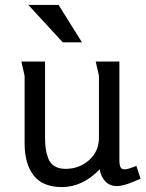

<svg xmlns="http://www.w3.org/2000/svg" viewBox="-20 -747 593 780"><path d="M534 -73 551 -21Q544 -18 528.5 -11.5Q513 -5 503.5 -1.5Q494 2 480 5.5Q466 9 455 9Q426 9 408 -10Q390 -29 385 -59Q315 13 232 13Q153 13 116.5 -34.5Q80 -82 80 -164V-438Q80 -439 77 -452.5Q74 -466 70.5 -480.5Q67 -495 67 -497H163V-191Q163 -164 165.5 -145Q168 -126 175.5 -105Q183 -84 201 -72.5Q219 -61 246 -61Q302 -61 342 -96.5Q382 -132 382 -188V-438Q382 -439 379 -452.5Q376 -466 372.5 -480.5Q369 -495 369 -497H465V-97Q465 -77 469.5 -68Q474 -59 487 -59Q499 -59 534 -73ZM313 -575H235L95 -727H218Z"/></svg>

Font: Rosario
Style: Regular
Weight: 400
Designer: Hector Gatti
Foundry: Omnibus-Type
Version: Version 1.004